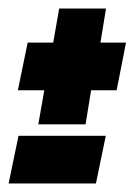

<svg xmlns="http://www.w3.org/2000/svg" viewBox="-40 -488 316 451"><path d="M50 -196 64 -276H2L25 -388H85L99 -468H209L196 -388H256L234 -276H174L161 -196ZM-19.8 -57 3.5 -169H208.5L185.3 -57Z"/></svg>

Font: Anybody UltraCondensed Black
Style: Italic
Weight: 900
Width: 1
Italic angle: -10°
Designer: Tyler Finck
Foundry: Etcetera Type Company
Version: Version 1.010; ttfautohint (v1.8.3) -l 8 -r 50 -G 200 -x 14 